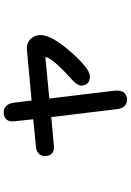

<svg xmlns="http://www.w3.org/2000/svg" viewBox="146 -768 708 1040"><g transform="rotate(-90 500.0 -248.0)"><path d="M223.6 -309.6Q191.4 -309.6 180.2 -332Q174.8 -343.3 174.8 -358.4Q174.8 -379.4 187.5 -392.1Q200.2 -404.8 225.6 -407.2L374 -421.9L362.3 -532.7V-533.2Q362.3 -556.6 375 -569.3Q387.7 -582 411.1 -582Q432.6 -582 446.5 -568.1Q460.4 -554.2 463.9 -525.4L475.6 -430.7L757.3 -457H757.8Q789.1 -457 809.6 -435.1Q830.1 -413.6 830.1 -382.8Q830.1 -321.8 738.8 -218.8Q679.7 -151.4 641.6 -127.9Q621.1 -115.2 605.5 -115.2Q581.5 -115.2 568.8 -127.9Q556.6 -140.1 556.6 -162.1Q556.6 -183.6 588.4 -211.9Q671.4 -286.6 698.7 -327.6Q705.1 -336.9 708 -344.2Q710.9 -351.6 710.9 -355.5Q710.9 -356 710.9 -356.4Q710.9 -356.4 486.3 -335L529.3 22.9V32.2Q528.8 59.6 515.1 73.2Q502.4 85.9 480.5 85.9Q459 85.9 445.8 72.8Q431.6 58.6 428.7 30.3Q407.2 -147 385.7 -324.2L224.1 -309.6Z"/></g></svg>

Font: YuPearl-SemiBold
Style: SemiBold
Weight: 600
Designer: Max Yao
Foundry: Max-Everyday
Version: Version 1.011; ttfautohint (v1.8.3)